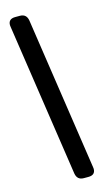

<svg xmlns="http://www.w3.org/2000/svg" viewBox="-137 -859 584 1010"><g transform="rotate(-15 155.0 -354.0)"><path d="M250 68 249 59 125 -773Q119 -810 83 -810H58Q20 -810 20 -776L21 -767L145 65Q151 102 187 102H212Q250 102 250 68Z"/></g></svg>

Font: WD-XL Lubrifont TC
Style: Regular
Weight: 400
Designer: [WD-XL Lubrifont] Copyright 2020-2022 (c) NightFurySL2001, Skr-ZERO; [ZCOOL QingKe HuangYou] Copyright 2018-2022 (c) The
Version: Version 2.001;hotconv 1.1.1;makeotfexe 2.6.0